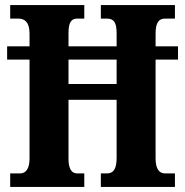

<svg xmlns="http://www.w3.org/2000/svg" viewBox="-20 -734 726 754"><path d="M20 0H311V-53H283C261 -53 249 -71 249 -111V-342H438V-115C438 -71 426 -53 400 -53H376V0H667V-53H628C606 -53 591 -70 591 -111V-500H679V-552H591V-602C591 -647 605 -661 628 -661H667V-714H376V-661H399C427 -661 438 -647 438 -602V-552H249V-605C249 -647 261 -661 283 -661H311V-714H20V-661H52C77 -661 96 -647 96 -602V-552H8V-500H96V-111C96 -71 81 -53 59 -53H20ZM249 -404V-500H438V-404Z"/></svg>

Font: Noto Serif Bengali ExtraCondensed ExtraBold
Style: Regular
Weight: 800
Width: 2
Designer: Juan Bruce, Universal Thirst, Indian Type Foundry and the Monotype Design Team.
Foundry: Monotype Imaging Inc.
Version: Version 2.003